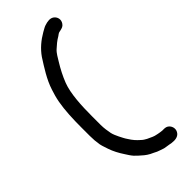

<svg xmlns="http://www.w3.org/2000/svg" viewBox="-339 -797 1217 1217"><g transform="rotate(-45 269.5 -189.0)"><path d="M424 263.5H412C411.6 263.5 410.9 263.5 410.4 263.4L394.4 261.4C390.3 260.9 386.8 260 377.8 258.5C375.8 258.4 370.8 257.6 366.4 256C359.6 254.5 348.8 252.4 340.6 248.3C318.8 238.4 292.9 229.1 272.4 209.1C250.6 189.9 235.6 173.4 218.6 146C206.5 129.1 199.7 113.2 189.9 94.7C181.4 77.7 172.7 57.3 169.7 42.5C165.4 20.6 160.5 -8.6 160.5 -38V-114C160.5 -210.3 165.7 -314.2 192.3 -383.5C209 -426.9 232.2 -471.1 255.4 -508.6C268.4 -529 283.2 -558.2 302.7 -575.3C322.4 -593.4 342.8 -611.2 368.6 -625.8C374.9 -629.9 385.2 -640.7 401.5 -641.5C422.2 -646.2 431.8 -649.3 441.8 -663.3C459 -687.3 451.2 -716.2 430.7 -730.8C411.8 -744.3 387.1 -740.7 360.3 -732.1C345.4 -727.3 338 -720.7 318.9 -711C272.3 -684.2 232 -650.2 201.4 -606.1C164.6 -548.2 121.8 -483.6 99.9 -414.2C90.8 -385.4 83.9 -364.3 77.3 -328.7C65.6 -265.6 62.5 -188.4 62.5 -113V-38C62.5 -8.9 64.7 18.3 69.3 44.6C74.8 70.2 80 78.1 86.9 102.3C97.9 135.2 116.6 169.9 135.5 198.2C147.7 217.2 157.2 233 170 247.4L188.6 265.9C210.2 285.4 227.4 301.4 252.9 315C264 321 280.3 327 293.8 334.9C306.1 340.5 322.3 344.6 339.6 351C351.4 353.7 365.9 355.2 380.2 357.7L397 360.7C428.6 365.2 451.2 359.7 464.6 344.3C483.8 322.2 478.4 291.1 459.1 274.5C449.3 266 438.8 263.5 424 263.5Z"/></g></svg>

Font: Smoothie
Style: Light
Weight: 400
Foundry: Cannot Into Space Fonts
Version: Version 0.8